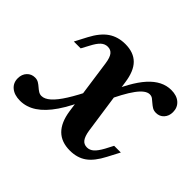

<svg xmlns="http://www.w3.org/2000/svg" viewBox="-116 -576 736 736"><g transform="rotate(45 252.5 -208.0)"><path d="M329 11.3Q283.1 11.3 256.5 -14.9Q229.8 -41.1 221.8 -94.4L189.5 -322.6Q185.5 -350 176.2 -361.7Q166.9 -373.4 150.8 -373.4Q135.5 -373.4 123.4 -362.5Q111.3 -351.6 98.4 -326.6L81.5 -295.2H44.4L70.2 -344.4Q93.5 -388.7 122.6 -408.5Q151.6 -428.2 191.1 -428.2Q236.3 -428.2 261.7 -402.8Q287.1 -377.4 294.4 -323.4L327.4 -94.4Q331.5 -68.5 340.7 -56Q350 -43.5 366.9 -43.5Q381.5 -43.5 393.5 -54Q405.6 -64.5 419.4 -89.5L436.3 -121.8H472.6L446.8 -72.6Q423.4 -27.4 396 -8.1Q368.5 11.3 329 11.3ZM58.9 11.3Q28.2 11.3 10.1 -3.6Q-8.1 -18.5 -8.1 -43.5Q-8.1 -65.3 4.8 -79Q17.7 -92.7 37.1 -92.7Q48.4 -92.7 56.9 -87.5Q65.3 -82.3 72.6 -75.8Q79.8 -69.4 87.5 -64.5Q95.2 -59.7 104 -59.7Q121 -59.7 139.5 -76.2Q158.1 -92.7 179.4 -126.6Q200.8 -160.5 225.8 -212.1L240.3 -178.2Q212.9 -113.7 184.3 -71.8Q155.6 -29.8 124.6 -9.3Q93.5 11.3 58.9 11.3ZM287.9 -216.1 271.8 -242.7Q308.9 -337.1 350 -382.7Q391.1 -428.2 440.3 -428.2Q470.2 -428.2 487.5 -412.9Q504.8 -397.6 504.8 -372.6Q504.8 -351.6 492.3 -337.9Q479.8 -324.2 460.5 -324.2Q448.4 -324.2 439.9 -329.4Q431.5 -334.7 424.2 -341.1Q416.9 -347.6 410.1 -352.8Q403.2 -358.1 393.5 -358.1Q371.8 -358.1 346 -323Q320.2 -287.9 287.9 -216.1Z"/></g></svg>

Font: Playfair 9pt
Style: Bold Italic
Weight: 700
Italic angle: -15.6°
Designer: Claus Eggers Sørensen
Foundry: Claus Eggers Sørensen
Version: Version 2.203